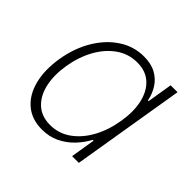

<svg xmlns="http://www.w3.org/2000/svg" viewBox="-141 -708 875 875"><g transform="rotate(45 296.0 -270.5)"><path d="M230 11.7Q164.6 11.7 121.6 -24.7Q78.6 -61 62.3 -125Q45.9 -189 59.1 -271.5Q72.8 -354 110.6 -417.5Q148.4 -481 203.6 -517.1Q258.8 -553.2 324.2 -553.2Q370.6 -553.2 402.3 -535.6Q434.1 -518.1 452.6 -488.5Q471.2 -459 478 -423.8H482.4L502.4 -545.9H546.9L456.5 0H413.1L432.6 -119.1H427.2Q408.7 -84 380.1 -54.2Q351.6 -24.4 314 -6.3Q276.4 11.7 230 11.7ZM241.7 -29.3Q296.9 -29.3 341.6 -61Q386.2 -92.8 416.3 -147.7Q446.3 -202.6 457.5 -272Q469.2 -341.3 457 -395.5Q444.8 -449.7 410.6 -481Q376.5 -512.2 321.3 -512.2Q265.6 -512.2 220.5 -480.5Q175.3 -448.7 145.3 -394.3Q115.2 -339.8 104 -272Q92.8 -203.6 104.7 -148.7Q116.7 -93.8 151.4 -61.5Q186 -29.3 241.7 -29.3Z"/></g></svg>

Font: Inter ExtraLight
Style: Italic
Weight: 250
Italic angle: -9.3988°
Designer: Rasmus Andersson
Foundry: rsms
Version: Version 4.001;git-66647c0bb